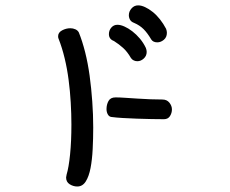

<svg xmlns="http://www.w3.org/2000/svg" viewBox="-20 -675 845 705"><path d="M195.3 -532.2Q193.4 -535.2 193.4 -542Q193.4 -555.7 208 -563.5Q222.7 -571.3 238.3 -571.3Q248 -571.3 256.8 -567.4Q265.6 -563.5 269.5 -555.7Q282.2 -524.4 292.5 -483.9Q302.7 -443.4 309.1 -397Q315.4 -350.6 318.8 -302.2Q322.3 -253.9 322.3 -207Q322.3 -166 320.3 -127.4Q318.4 -88.9 312.5 -58.1Q306.6 -27.3 294.9 -8.8Q283.2 9.8 263.7 9.8Q249 9.8 235.8 1.5Q222.7 -6.8 222.7 -23.4Q222.7 -26.4 224.6 -34.2Q232.4 -59.6 237.3 -107.9Q242.2 -156.2 242.2 -217.8Q242.2 -256.8 239.7 -298.8Q237.3 -340.8 231.9 -381.8Q226.6 -422.9 217.3 -461.4Q208 -500 195.3 -532.2ZM392.6 -245.1Q381.8 -245.1 376.5 -253.9Q371.1 -262.7 371.1 -274.4Q371.1 -291 378.4 -304.2Q385.7 -317.4 404.3 -317.4Q418.9 -317.4 439.9 -315.9Q460.9 -314.5 484.4 -313Q507.8 -311.5 531.7 -310.5Q555.7 -309.6 576.2 -309.6Q592.8 -309.6 602.1 -297.9Q611.3 -286.1 611.3 -273.4Q611.3 -259.8 604 -248.5Q596.7 -237.3 582 -237.3Q563.5 -237.3 536.6 -237.8Q509.8 -238.3 482.4 -239.3Q455.1 -240.2 430.7 -241.7Q406.2 -243.2 392.6 -245.1ZM398.4 -524.4Q379.9 -531.2 379.9 -549.8Q379.9 -563.5 388.7 -573.7Q397.5 -584 411.1 -584Q422.9 -584 437 -577.6Q451.2 -571.3 465.8 -560.1Q480.5 -548.8 493.7 -533.2Q506.8 -517.6 515.6 -499Q518.6 -491.2 518.6 -484.4Q518.6 -469.7 507.8 -460Q497.1 -450.2 484.4 -450.2Q477.5 -450.2 471.2 -453.1Q464.8 -456.1 460.9 -461.9Q447.3 -485.4 432.1 -499Q417 -512.7 398.4 -524.4ZM472.7 -590.8Q461.9 -594.7 457.5 -602.5Q453.1 -610.4 453.1 -619.1Q453.1 -632.8 462.9 -644Q472.7 -655.3 487.3 -655.3Q499 -655.3 512.7 -648.9Q526.4 -642.6 540.5 -631.3Q554.7 -620.1 567.4 -604Q580.1 -587.9 589.8 -569.3Q592.8 -561.5 592.8 -554.7Q592.8 -538.1 581.5 -528.8Q570.3 -519.5 557.6 -519.5Q542 -519.5 535.2 -530.3Q521.5 -553.7 507.3 -567.9Q493.2 -582 472.7 -590.8Z"/></svg>

Font: Gamja Flower
Style: Regular
Weight: 400
Designer: YoonDesign Inc.
Foundry: YoonDesign Inc.
Version: Version 3.00;build 20171102